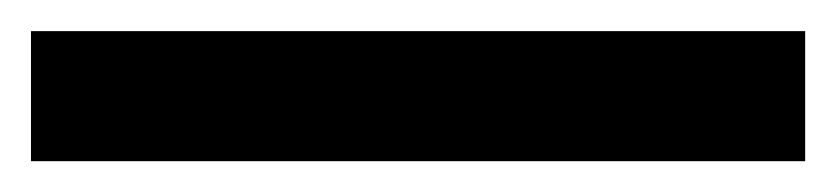

<svg xmlns="http://www.w3.org/2000/svg" viewBox="-20 99 540 124"><path d="M0 203.1H500V119.1H0Z"/></svg>

Font: Roboto Flex
Style: Regular
Weight: 400
Designer: Berlow after Robertson
Foundry: Google
Version: Version 3.200;gftools[0.9.32]